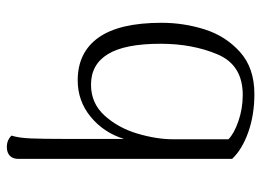

<svg xmlns="http://www.w3.org/2000/svg" viewBox="-124 -434 784 577"><g transform="rotate(90 268.5 -145.0)"><path d="M387 213Q394 191 395.5 155Q397 119 397 50V-125Q378 -64 330.5 -25Q283 14 221 14Q137 14 92.5 -48.5Q48 -111 48 -238Q48 -305 68 -368Q88 -431 136 -474Q184 -517 262 -517Q325 -517 377 -498.5Q429 -480 457 -450V192Q457 209 447.5 218Q438 227 421 227Q401 227 387 213ZM398 -272V-439Q381 -456 343.5 -469Q306 -482 265 -482Q175 -482 143 -406.5Q111 -331 111 -235Q111 -128 142 -77Q173 -26 234 -26Q290 -26 327 -67Q364 -108 381 -165.5Q398 -223 398 -272Z"/></g></svg>

Font: Arima Madurai Light
Style: Regular
Weight: 300
Designer: Joana Correia and Natanael Gama
Foundry: NDISCOVER
Version: Version 1.019